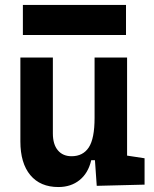

<svg xmlns="http://www.w3.org/2000/svg" viewBox="-20 -752 626 782"><path d="M217.8 9.8Q144 9.8 103.5 -38.8Q63 -87.4 63 -175.8V-517.6H195.3V-208.5Q195.3 -164.1 215.6 -139.9Q235.8 -115.7 271.5 -115.7Q317.9 -115.7 341.6 -151.6Q365.2 -187.5 365.2 -272V-517.6H497.6V-118.2L568.8 -107.4V0L374 4.9L366.7 -99.6H351.6Q339.4 -46.9 304.2 -18.6Q269 9.8 217.8 9.8ZM73.2 -609.4V-731.9H493.2V-609.4Z"/></svg>

Font: Cascadia Mono PL
Style: Bold
Weight: 700
Monospace: yes
Designer: Aaron Bell
Foundry: Saja Typeworks
Version: Version 2404.023; ttfautohint (v1.8.4)